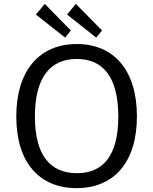

<svg xmlns="http://www.w3.org/2000/svg" viewBox="-20 -960 789 990"><path d="M211 -940 165 -885 316 -766 345 -803ZM371 -940 326 -885 476 -766 506 -803ZM375 10C568 10 686 -124 686 -360C686 -598 567 -733 376 -733C184 -733 64 -597 64 -359C64 -123 182 10 375 10ZM377 -67C240 -67 160 -158 160 -359C160 -562 240 -656 376 -656C511 -656 590 -563 590 -359C590 -158 512 -67 377 -67Z"/></svg>

Font: United Sans
Style: Regular
Weight: 400
Designer: Pablo Impallari, Rodrigo Fuenzalida (Modified by Dan O. Williams)
Version: Version 1.000;PS 001.000;hotconv 1.0.88;makeotf.lib2.5.64775